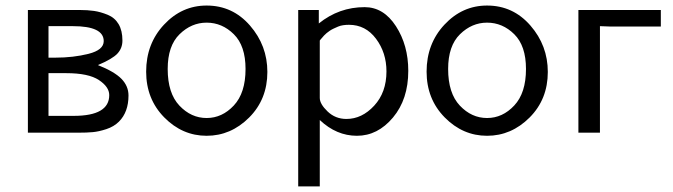

<svg xmlns="http://www.w3.org/2000/svg" viewBox="-20 -481 2440 696"><path d="M81.1 0V-444.8H268.1Q297.9 -444.8 321 -441.4Q344.2 -438 370.1 -427.5Q396 -417 409.9 -393.6Q423.8 -370.1 423.8 -334Q423.8 -306.2 405.5 -286.6Q387.2 -267.1 335 -245.1Q395 -221.2 420.4 -195.1Q445.8 -168.9 445.8 -134.8Q445.8 -74.7 411.1 -40Q393.1 -22 365.5 -12.9Q337.9 -3.9 316.4 -2Q294.9 0 262.2 0ZM155.8 -61H247.1Q376 -61 376 -136.2Q376 -166 338.4 -190.9Q300.8 -215.8 220.2 -215.8H155.8ZM155.8 -272H180.2Q246.1 -272 301 -285.9Q356 -299.8 356 -332Q356 -386.2 244.1 -386.2H155.8Z M509.8 -221.2Q509.8 -322.3 574.5 -391.6Q639.2 -460.9 729 -460.9Q823.2 -460.9 886.2 -388.4Q949.2 -315.9 949.2 -220.2Q949.2 -121.1 883.1 -54.9Q816.9 11.2 729 11.2Q641.1 11.2 575.4 -55.4Q509.8 -122.1 509.8 -221.2ZM587.9 -231Q587.9 -143.1 630.4 -98.1Q672.9 -53.2 729 -53.2Q785.2 -53.2 827.6 -98.6Q870.1 -144 870.1 -231Q870.1 -314.9 827.6 -356.9Q785.2 -398.9 729 -398.9Q673.8 -398.9 630.9 -356.9Q587.9 -314.9 587.9 -231Z M1061 194.8V-444.8H1135.7V-396Q1209 -455.1 1301.8 -455.1Q1370.6 -455.1 1415.3 -386Q1460 -316.9 1460 -224.1Q1460 -121.1 1404.5 -54.9Q1349.1 11.2 1273.9 11.2Q1199.7 11.2 1139.2 -45.9V194.8ZM1139.2 -126Q1139.2 -104 1167.5 -76.9Q1195.8 -49.8 1235.8 -49.8Q1292 -49.8 1336.4 -97.9Q1380.9 -146 1380.9 -222.2Q1380.9 -290 1343 -340.6Q1305.2 -391.1 1245.1 -391.1Q1233.9 -391.1 1223.9 -389.6Q1213.9 -388.2 1205.3 -384.5Q1196.8 -380.9 1189.5 -377.4Q1182.1 -374 1175.5 -369.6Q1168.9 -365.2 1164.1 -361.1Q1159.2 -356.9 1154.5 -352.1Q1149.9 -347.2 1147.5 -344Q1145 -340.8 1142.1 -337.9L1139.2 -334Z M1526.4 -221.2Q1526.4 -322.3 1591.1 -391.6Q1655.8 -460.9 1745.6 -460.9Q1839.8 -460.9 1902.8 -388.4Q1965.8 -315.9 1965.8 -220.2Q1965.8 -121.1 1899.7 -54.9Q1833.5 11.2 1745.6 11.2Q1657.7 11.2 1592 -55.4Q1526.4 -122.1 1526.4 -221.2ZM1604.5 -231Q1604.5 -143.1 1647 -98.1Q1689.5 -53.2 1745.6 -53.2Q1801.8 -53.2 1844.2 -98.6Q1886.7 -144 1886.7 -231Q1886.7 -314.9 1844.2 -356.9Q1801.8 -398.9 1745.6 -398.9Q1690.4 -398.9 1647.5 -356.9Q1604.5 -314.9 1604.5 -231Z M2076.7 0V-444.8H2375.5V-384.8H2192.4L2154.8 -386.2V0Z"/></svg>

Font: CMU Sans Serif
Style: Medium
Weight: 500
Version: Version 0.7.0